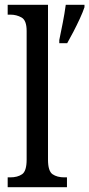

<svg xmlns="http://www.w3.org/2000/svg" viewBox="-20 -780 372 800"><path d="M12 0V-41H23Q53 -41 72 -54Q91 -67 91 -115V-651Q91 -695 70 -707Q49 -719 23 -719H12V-760H180V-115Q180 -67 199 -54Q218 -41 248 -41H259V0ZM227 -613Q234 -647 241.5 -685Q249 -723 254 -760H332V-750Q325 -729 312.5 -702Q300 -675 286 -648Q272 -621 260 -600H227Z"/></svg>

Font: Noto Serif Armenian Condensed
Style: Regular
Weight: 400
Width: 3
Designer: Monotype Design Team
Foundry: Monotype Imaging Inc.
Version: Version 2.008; ttfautohint (v1.8.4.7-5d5b)